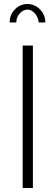

<svg xmlns="http://www.w3.org/2000/svg" viewBox="-20 -937 277 957"><path d="M144 0H93V-710H144ZM117 -889Q95 -889 78 -869.5Q61 -850 61 -825H28Q28 -863 54 -890Q80 -917 117 -917Q153 -917 179.5 -890Q206 -863 206 -825H173Q170 -852 153.5 -870.5Q137 -889 117 -889Z"/></svg>

Font: Raleway
Style: Light
Weight: 300
Designer: Matt McInerney, Pablo Impallari, Rodrigo Fuenzalida
Foundry: Matt McInerney, Pablo Impallari, Rodrigo Fuenzalida
Version: Version 3.000